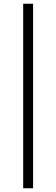

<svg xmlns="http://www.w3.org/2000/svg" viewBox="-20 -846 297 1027"><path d="M157 161V-826H104V161Z"/></svg>

Font: United Sans ExtraLight
Style: Regular
Weight: 200
Designer: Pablo Impallari, Rodrigo Fuenzalida (Modified by Dan O. Williams)
Version: Version 1.000;PS 001.000;hotconv 1.0.88;makeotf.lib2.5.64775